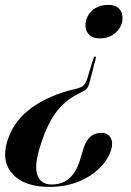

<svg xmlns="http://www.w3.org/2000/svg" viewBox="-52 -536 524 768"><path d="M305.5 -204Q302.5 -192 297 -184Q291.5 -176 278.5 -169.5L258 -159Q204.5 -132 168.8 -82Q133 -32 106 58Q84 131.5 98.5 166.8Q113 202 153 202Q199 202 226.2 176.5Q253.5 151 267.5 105.5L282.5 56.5Q301 -4.5 353.5 -4.5Q378.5 -4.5 389.8 14Q401 32.5 393.5 60.5Q382 100 348.2 134.5Q314.5 169 262.8 190.2Q211 211.5 146 211.5Q47 211.5 0 162Q-47 112.5 -24 32.5Q-2.5 -42 59.5 -93.2Q121.5 -144.5 220.5 -173L255.5 -181.5Q274 -186.5 282.2 -194.5Q290.5 -202.5 295.5 -217L322 -303Q324 -310 328.5 -310Q333 -310 331 -302.5ZM382.5 -516.5Q410 -516.5 424.8 -500.8Q439.5 -485 438 -460.5Q436.5 -429 411.2 -405.8Q386 -382.5 346.5 -382.5Q317.5 -382.5 303 -398.8Q288.5 -415 290 -439Q291 -468.5 315.2 -492.5Q339.5 -516.5 382.5 -516.5Z"/></svg>

Font: Fraunces 144pt SemiBold
Style: Italic
Weight: 600
Italic angle: -16°
Version: Version 1.000;[0bf87f6ff]